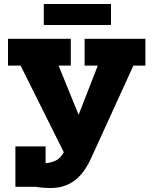

<svg xmlns="http://www.w3.org/2000/svg" viewBox="-20 -934 762 960"><path d="M707 -606H647L436 -144Q400 -65 350.5 -29.5Q301 6 235 6Q193 6 158 0H57V-202H208V-118Q241 -121 263 -133.5Q285 -146 299 -173L83 -606H20V-740H334V-606H273L373 -360L469 -606H403V-740H707ZM199 -809V-914H535V-809Z"/></svg>

Font: Arvo
Style: Bold
Weight: 700
Designer: Anton Koovit (Cyrillic Expansion: Cyreal)
Foundry: Anton Koovit, Yassin Baggar
Version: Version 3.000